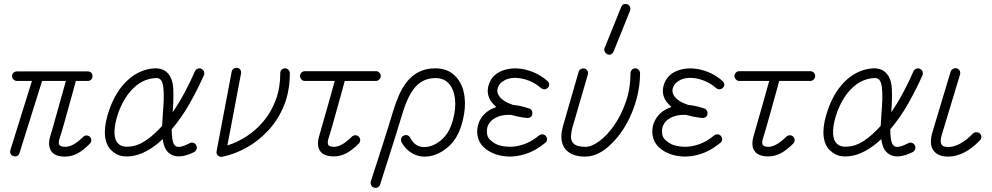

<svg xmlns="http://www.w3.org/2000/svg" viewBox="-20 -756 4875 944"><path d="M299 14Q250 14 231.5 -13.5Q213 -41 228 -90Q235 -111 245 -147.5Q255 -184 266.5 -224.5Q278 -265 288 -301Q298 -337 304 -358H187L76 -4Q73 6 64.5 10.5Q56 15 47 12Q37 9 32.5 0.5Q28 -8 31 -18L137 -358H64Q54 -358 46.5 -365Q39 -372 39 -382Q39 -392 46.5 -398.5Q54 -405 64 -405H412Q422 -405 428.5 -398.5Q435 -392 435 -382Q435 -372 428.5 -365Q422 -358 412 -358H353Q349 -343 339 -306.5Q329 -270 316.5 -225.5Q304 -181 292.5 -140Q281 -99 273 -75Q265 -51 273 -42Q278 -37 286 -35.5Q294 -34 299 -34Q320 -34 341 -45.5Q362 -57 389 -83Q396 -90 405.5 -90Q415 -90 422 -83Q429 -76 429 -66.5Q429 -57 422 -50Q389 -16 360 -1Q331 14 299 14Z M614 13Q574 15 551.5 1Q529 -13 518 -27Q495 -59 495.5 -108Q496 -157 519 -221Q552 -312 610 -364Q668 -416 741 -420Q780 -421 803 -398Q830 -370 832 -317.5Q834 -265 829 -204Q861 -251 889 -303.5Q917 -356 938 -405Q943 -415 952 -418.5Q961 -422 969 -418Q979 -414 982.5 -405Q986 -396 983 -387Q952 -317 912 -246.5Q872 -176 824 -120Q824 -91 828 -68.5Q832 -46 843 -38Q861 -25 913 -52Q922 -57 931.5 -53.5Q941 -50 945 -41Q950 -32 946.5 -22.5Q943 -13 934 -8Q858 29 817 1Q800 -10 791.5 -29Q783 -48 780 -72Q741 -35 699 -12.5Q657 10 614 13ZM612 -35Q655 -37 696.5 -65Q738 -93 777 -137Q778 -152 779 -168.5Q780 -185 781 -201Q784 -234 785 -267Q786 -300 783 -326.5Q780 -353 769 -365Q766 -368 760.5 -370.5Q755 -373 744 -372Q686 -369 639 -325.5Q592 -282 563 -205Q545 -154 543 -115Q541 -76 556 -56Q574 -32 612 -35Z M1072 15Q1060 17 1051 8Q1042 -1 1045 -13L1119 -403Q1121 -413 1129 -418.5Q1137 -424 1146 -422Q1157 -421 1162 -412.5Q1167 -404 1165 -394L1098 -41Q1147 -56 1193.5 -86.5Q1240 -117 1277 -161.5Q1314 -206 1336 -265Q1358 -324 1358 -396Q1358 -406 1364.5 -413Q1371 -420 1381 -420Q1391 -420 1398 -413Q1405 -406 1405 -396Q1405 -307 1376 -236.5Q1347 -166 1298.5 -114Q1250 -62 1191 -29.5Q1132 3 1072 15Z M1621 13Q1572 13 1553.5 -14Q1535 -41 1550 -90Q1556 -112 1566.5 -148Q1577 -184 1588.5 -224.5Q1600 -265 1610 -301Q1620 -337 1626 -358H1479Q1469 -358 1462 -365.5Q1455 -373 1455 -382Q1455 -392 1462 -399Q1469 -406 1479 -406H1828Q1838 -406 1845 -399Q1852 -392 1852 -382Q1852 -373 1845 -365.5Q1838 -358 1828 -358H1675Q1671 -343 1661 -306.5Q1651 -270 1638.5 -225.5Q1626 -181 1614.5 -140Q1603 -99 1595 -75Q1588 -53 1595 -42Q1600 -37 1608 -35.5Q1616 -34 1621 -34Q1660 -34 1710 -84Q1718 -91 1727.5 -91Q1737 -91 1744 -84Q1751 -77 1751 -67Q1751 -57 1744 -50Q1711 -17 1682 -2Q1653 13 1621 13Z M1818 166Q1809 163 1805 154.5Q1801 146 1803 137Q1803 136 1811 111.5Q1819 87 1832 47Q1845 7 1860 -39.5Q1875 -86 1889 -131.5Q1903 -177 1914 -213Q1925 -249 1940.5 -285.5Q1956 -322 1979.5 -352.5Q2003 -383 2038 -401.5Q2073 -420 2121 -420Q2190 -420 2229 -370Q2257 -335 2264 -280.5Q2271 -226 2255 -163Q2235 -80 2186.5 -36.5Q2138 7 2085 13Q2044 18 2009 -1Q1974 -20 1954 -57Q1950 -66 1952.5 -75.5Q1955 -85 1965 -89Q1973 -94 1982.5 -91Q1992 -88 1997 -79Q2023 -26 2080 -34Q2119 -39 2156 -73.5Q2193 -108 2209 -174Q2222 -226 2217 -270Q2212 -314 2191 -340Q2167 -372 2121 -372Q2063 -372 2025 -331.5Q1987 -291 1959 -199Q1948 -163 1934 -117.5Q1920 -72 1905 -25Q1890 22 1877.5 61.5Q1865 101 1857 125.5Q1849 150 1849 151Q1846 160 1837 165Q1828 170 1818 166Z M2401 -4Q2328 -37 2326 -107Q2326 -138 2339.5 -164.5Q2353 -191 2378 -209Q2388 -216 2398.5 -221Q2409 -226 2420 -230Q2413 -237 2406.5 -243.5Q2400 -250 2395 -257Q2370 -293 2382 -336Q2398 -394 2463 -413Q2513 -427 2570 -412Q2627 -397 2671 -358Q2679 -352 2680 -342.5Q2681 -333 2674 -325Q2667 -318 2657.5 -317Q2648 -316 2640 -323Q2605 -354 2559.5 -366.5Q2514 -379 2477 -368Q2463 -364 2448.5 -353.5Q2434 -343 2427 -323Q2421 -302 2434 -284Q2452 -257 2503 -240Q2541 -237 2583 -222Q2591 -219 2595 -211Q2599 -203 2597 -194Q2596 -186 2588.5 -180.5Q2581 -175 2571 -176Q2531 -180 2494 -191Q2440 -194 2405 -170Q2390 -159 2381.5 -143.5Q2373 -128 2374 -108Q2374 -82 2390.5 -67.5Q2407 -53 2420 -47Q2445 -36 2480 -34.5Q2515 -33 2554 -46Q2593 -59 2630 -90Q2638 -96 2647.5 -95.5Q2657 -95 2664 -87Q2670 -79 2669.5 -69.5Q2669 -60 2661 -54Q2614 -15 2566 0.5Q2518 16 2475.5 13.5Q2433 11 2401 -4Z M2857 14Q2788 14 2758 -25Q2728 -65 2748 -136L2825 -403Q2827 -412 2836 -416.5Q2845 -421 2854 -419Q2864 -416 2868.5 -407.5Q2873 -399 2870 -389L2793 -124Q2789 -108 2787.5 -88Q2786 -68 2796 -55Q2806 -42 2823.5 -38Q2841 -34 2857 -34Q2889 -34 2927.5 -62.5Q2966 -91 3000.5 -141Q3035 -191 3057.5 -256.5Q3080 -322 3080 -396Q3080 -405 3086.5 -412.5Q3093 -420 3103 -420Q3113 -420 3120 -412.5Q3127 -405 3127 -396Q3127 -334 3110 -270.5Q3093 -207 3062.5 -151Q3032 -95 2990 -53Q2925 14 2857 14ZM2997 -503Q2993 -493 2984 -489Q2975 -485 2966 -489Q2957 -494 2953 -502.5Q2949 -511 2953 -521L3034 -721Q3038 -732 3046.5 -735Q3055 -738 3065 -735Q3074 -731 3077.5 -722Q3081 -713 3078 -704Z M3262 -4Q3189 -37 3187 -107Q3187 -138 3200.5 -164.5Q3214 -191 3239 -209Q3249 -216 3259.5 -221Q3270 -226 3281 -230Q3274 -237 3267.5 -243.5Q3261 -250 3256 -257Q3231 -293 3243 -336Q3259 -394 3324 -413Q3374 -427 3431 -412Q3488 -397 3532 -358Q3540 -352 3541 -342.5Q3542 -333 3535 -325Q3528 -318 3518.5 -317Q3509 -316 3501 -323Q3466 -354 3420.5 -366.5Q3375 -379 3338 -368Q3324 -364 3309.5 -353.5Q3295 -343 3288 -323Q3282 -302 3295 -284Q3313 -257 3364 -240Q3402 -237 3444 -222Q3452 -219 3456 -211Q3460 -203 3458 -194Q3457 -186 3449.5 -180.5Q3442 -175 3432 -176Q3392 -180 3355 -191Q3301 -194 3266 -170Q3251 -159 3242.5 -143.5Q3234 -128 3235 -108Q3235 -82 3251.5 -67.5Q3268 -53 3281 -47Q3306 -36 3341 -34.5Q3376 -33 3415 -46Q3454 -59 3491 -90Q3499 -96 3508.5 -95.5Q3518 -95 3525 -87Q3531 -79 3530.5 -69.5Q3530 -60 3522 -54Q3475 -15 3427 0.5Q3379 16 3336.5 13.5Q3294 11 3262 -4Z M3757 13Q3708 13 3689.5 -14Q3671 -41 3686 -90Q3692 -112 3702.5 -148Q3713 -184 3724.5 -224.5Q3736 -265 3746 -301Q3756 -337 3762 -358H3615Q3605 -358 3598 -365.5Q3591 -373 3591 -382Q3591 -392 3598 -399Q3605 -406 3615 -406H3964Q3974 -406 3981 -399Q3988 -392 3988 -382Q3988 -373 3981 -365.5Q3974 -358 3964 -358H3811Q3807 -343 3797 -306.5Q3787 -270 3774.5 -225.5Q3762 -181 3750.5 -140Q3739 -99 3731 -75Q3724 -53 3731 -42Q3736 -37 3744 -35.5Q3752 -34 3757 -34Q3796 -34 3846 -84Q3854 -91 3863.5 -91Q3873 -91 3880 -84Q3887 -77 3887 -67Q3887 -57 3880 -50Q3847 -17 3818 -2Q3789 13 3757 13Z M4147 13Q4107 15 4084.5 1Q4062 -13 4051 -27Q4028 -59 4028.5 -108Q4029 -157 4052 -221Q4085 -312 4143 -364Q4201 -416 4274 -420Q4313 -421 4336 -398Q4363 -370 4365 -317.5Q4367 -265 4362 -204Q4394 -251 4422 -303.5Q4450 -356 4471 -405Q4476 -415 4485 -418.5Q4494 -422 4502 -418Q4512 -414 4515.5 -405Q4519 -396 4516 -387Q4485 -317 4445 -246.5Q4405 -176 4357 -120Q4357 -91 4361 -68.5Q4365 -46 4376 -38Q4394 -25 4446 -52Q4455 -57 4464.5 -53.5Q4474 -50 4478 -41Q4483 -32 4479.5 -22.5Q4476 -13 4467 -8Q4391 29 4350 1Q4333 -10 4324.5 -29Q4316 -48 4313 -72Q4274 -35 4232 -12.5Q4190 10 4147 13ZM4145 -35Q4188 -37 4229.5 -65Q4271 -93 4310 -137Q4311 -152 4312 -168.5Q4313 -185 4314 -201Q4317 -234 4318 -267Q4319 -300 4316 -326.5Q4313 -353 4302 -365Q4299 -368 4293.5 -370.5Q4288 -373 4277 -372Q4219 -369 4172 -325.5Q4125 -282 4096 -205Q4078 -154 4076 -115Q4074 -76 4089 -56Q4107 -32 4145 -35Z M4641 14Q4591 14 4569 -17Q4547 -48 4565 -108L4654 -404Q4657 -413 4666 -417.5Q4675 -422 4684 -420Q4694 -417 4698.5 -408.5Q4703 -400 4700 -389L4611 -95Q4599 -60 4611 -43Q4616 -37 4625 -35Q4634 -33 4641 -33Q4670 -33 4702 -50.5Q4734 -68 4763 -99Q4771 -106 4780.5 -106Q4790 -106 4797 -100Q4805 -93 4805 -83Q4805 -73 4798 -66Q4721 14 4641 14Z"/></svg>

Font: Zen Kurenaido
Style: Regular
Weight: 400
Designer: Yoshimichi Ohira
Foundry: Positype
Version: Version 1.001